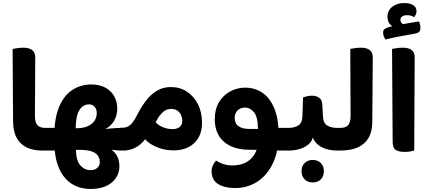

<svg xmlns="http://www.w3.org/2000/svg" viewBox="-20 -991 2814 1264"><path d="M212 -614 210 -227Q210 -183 227.5 -166Q245 -149 277 -149H294V0H254Q200 0 157.5 -19.5Q115 -39 91 -81Q67 -123 66 -190L63 -669Q74 -671 94 -674Q114 -677 135 -677Q172 -677 192 -661Q212 -645 212 -614ZM294 0V-149Q302 -135 306.5 -117Q311 -99 311 -75Q311 -51 306.5 -31.5Q302 -12 294 0Z M579 253Q504 253 450.5 218Q397 183 368 115Q339 47 337 -50V-116Q341 -225 373 -296Q405 -367 459.5 -401Q514 -435 581 -435Q634 -435 672.5 -414.5Q711 -394 731.5 -358Q752 -322 752 -276Q752 -242 739 -211.5Q726 -181 699.5 -158.5Q673 -136 631 -125L632 -41Q700 -24 733 11.5Q766 47 766 104Q766 147 743 181Q720 215 678 234Q636 253 579 253ZM575 129Q604 129 620.5 114Q637 99 637 78Q637 43 616.5 24.5Q596 6 560.5 0Q525 -6 480 -4Q481 67 509 98Q537 129 575 129ZM278 0V-149H368L494 -103Q566 -121 636.5 -135Q707 -149 791 -149H810V0H791Q735 0 685 -10Q635 -20 588.5 -34Q542 -48 494 -59L368 0ZM478 -147H489Q527 -147 556 -159.5Q585 -172 601 -194.5Q617 -217 617 -246Q617 -272 603 -288Q589 -304 566 -304Q529 -304 504.5 -269Q480 -234 478 -147ZM810 0V-149Q819 -136 823.5 -117.5Q828 -99 828 -75Q828 -51 823.5 -32Q819 -13 810 0Z M769 0V-150H784Q811 -150 828.5 -162Q846 -174 858 -192Q870 -210 879 -227Q908 -285 940.5 -327.5Q973 -370 1013.5 -394Q1054 -418 1105 -418Q1164 -418 1210 -388Q1256 -358 1283 -305Q1310 -252 1310 -182Q1310 -98 1259 -49.5Q1208 -1 1123 -1Q1079 -1 1039 -13Q999 -25 968 -46Q937 -67 921 -94L946 -92Q926 -54 885 -27Q844 0 788 0ZM1116 -141Q1146 -141 1163 -155.5Q1180 -170 1180 -194Q1180 -214 1172 -232.5Q1164 -251 1148 -262.5Q1132 -274 1107 -274Q1072 -274 1047 -248Q1022 -222 1005 -186Q1025 -164 1055 -152.5Q1085 -141 1116 -141Z M1752 0V-149H1872V0ZM1595 -414Q1657 -414 1706.5 -381Q1756 -348 1785 -279.5Q1814 -211 1814 -107L1697 -5Q1685 -5 1664 -5Q1643 -5 1625 -5Q1515 -5 1454.5 -57.5Q1394 -110 1394 -206Q1394 -272 1421.5 -318Q1449 -364 1495 -389Q1541 -414 1595 -414ZM1592 -283Q1563 -283 1544 -264Q1525 -245 1525 -215Q1525 -178 1550.5 -160Q1576 -142 1622 -142Q1636 -142 1650.5 -142Q1665 -142 1678 -142Q1678 -221 1652 -252Q1626 -283 1592 -283ZM1526 247Q1460 247 1416.5 221Q1373 195 1373 135Q1373 116 1382 97Q1391 78 1403 66Q1425 81 1452.5 89.5Q1480 98 1508 98Q1588 98 1633 53.5Q1678 9 1683 -76L1814 -107Q1814 6 1776 85Q1738 164 1673.5 205.5Q1609 247 1526 247ZM1872 0V-149Q1880 -136 1884.5 -117.5Q1889 -99 1889 -75Q1889 -51 1884.5 -32Q1880 -13 1872 0Z M1856 0V-149H1880Q1917 -149 1943.5 -165Q1970 -181 1971 -228L1975 -350Q1987 -354 2001.5 -357.5Q2016 -361 2036 -361Q2061 -361 2081 -347.5Q2101 -334 2102 -300L2106 -226Q2108 -180 2134.5 -164.5Q2161 -149 2198 -149H2219V0H2196Q2161 0 2126.5 -10.5Q2092 -21 2067.5 -43.5Q2043 -66 2034 -103L2043 -104Q2039 -66 2014 -43.5Q1989 -21 1954 -10.5Q1919 0 1885 0ZM2219 0V-149Q2227 -136 2231.5 -117.5Q2236 -99 2236 -75Q2236 -51 2231.5 -32Q2227 -13 2219 0ZM2039 210Q2006 210 1985.5 189.5Q1965 169 1965 136Q1965 103 1985.5 82.5Q2006 62 2039 62Q2073 62 2092.5 82.5Q2112 103 2112 136Q2112 169 2092.5 189.5Q2073 210 2039 210Z M2203 0V-149H2220Q2258 -149 2273 -168.5Q2288 -188 2288 -229L2286 -669Q2296 -671 2315.5 -674Q2335 -677 2356 -677Q2434 -677 2434 -614L2431 -190Q2431 -123 2404.5 -80.5Q2378 -38 2331.5 -19Q2285 0 2223 0Z M2644 9Q2604 9 2584.5 -4.5Q2565 -18 2565 -58L2561 -669Q2572 -671 2591.5 -674Q2611 -677 2632 -677Q2710 -677 2710 -614L2707 0Q2698 3 2681.5 6Q2665 9 2644 9ZM2643 -971Q2678 -971 2700 -957.5Q2722 -944 2722 -916Q2722 -906 2717.5 -896Q2713 -886 2707 -878Q2698 -884 2686 -887.5Q2674 -891 2661 -891Q2638 -891 2627 -882.5Q2616 -874 2616 -860Q2616 -849 2623.5 -840Q2631 -831 2646 -828L2578 -810Q2557 -818 2544 -835.5Q2531 -853 2531 -881Q2531 -922 2562.5 -946.5Q2594 -971 2643 -971ZM2738 -850Q2743 -841 2745.5 -829.5Q2748 -818 2748 -808Q2748 -790 2739.5 -781.5Q2731 -773 2708 -769Q2664 -761 2614.5 -752Q2565 -743 2518 -731Q2512 -739 2507 -751Q2502 -763 2502 -777Q2502 -793 2513.5 -801Q2525 -809 2545 -814Q2577 -821 2610.5 -827.5Q2644 -834 2676.5 -840Q2709 -846 2738 -850Z"/></svg>

Font: Baloo Bhaijaan 2
Style: Bold
Weight: 700
Designer: Sanskriti Dholi, Noopur Datye and Ek Type
Foundry: Ek Type
Version: Version 1.701